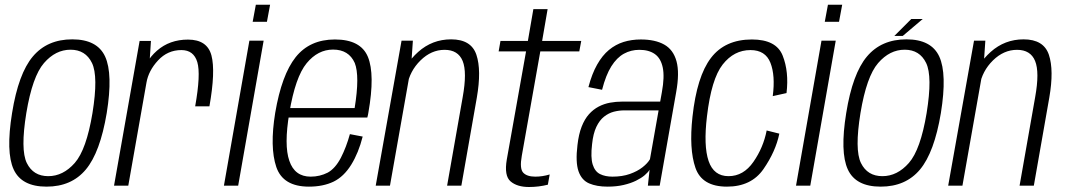

<svg xmlns="http://www.w3.org/2000/svg" viewBox="-20 -762 4370 788"><path d="M171 4Q273.5 4 332.2 -66.2Q391 -136.5 418 -298Q444 -459 411.5 -529.8Q379 -600.5 276.5 -600.5Q174 -600.5 114.8 -530.2Q55.5 -460 29.5 -298Q3.5 -137.5 36 -66.8Q68.5 4 171 4ZM178 -39Q116.5 -39 90 -93Q63.5 -147 88 -298Q113 -448.5 160.5 -503.2Q208 -558 269.5 -558Q331 -558 357.5 -503.5Q384 -449 359.5 -298Q334.5 -147.5 286.8 -93.2Q239 -39 178 -39Z M781 -325.5H839.5Q865 -469.5 847.8 -534.5Q830.5 -599.5 751.5 -599.5Q676 -599.5 624 -553.8Q572 -508 560.5 -442.5L581 -422.5Q589.5 -472 628.8 -514.2Q668 -556.5 724.5 -556.5Q775 -556.5 789.8 -507Q804.5 -457.5 781 -325.5ZM448 0H506.5L592.5 -487.5L599.5 -594H553Z M899 0H957.5L1062 -595H1003.5ZM1030 -742.5 1017 -672.5H1075.5L1088.5 -742.5Z M1248 4 1255 -37Q1189.5 -37 1167.5 -102Q1145 -166 1167.5 -299Q1192 -446 1238.5 -502.5Q1284.5 -558.5 1347 -558.5Q1411.5 -558.5 1436 -503.5Q1457 -450.5 1435.5 -318.5H1163L1156 -279.5H1487.5Q1490.5 -290 1492 -300.5Q1519.5 -456.5 1490 -528.5Q1460.5 -600 1354.5 -600Q1251.5 -600 1193.5 -527.5Q1136 -455 1109.5 -299Q1086.5 -158 1114 -76.5Q1141.5 4 1248 4ZM1255 -37 1248 4Q1306 4 1349 -16.5Q1391 -37 1421.5 -86Q1451.5 -134.5 1468.5 -201.5L1416 -211.5Q1401.5 -158.5 1379 -114.5Q1356 -70.5 1325 -53.5Q1292.5 -37 1255 -37Z M1522 0H1580.5L1667.5 -492L1674.5 -595H1628ZM1815 0H1873.5L1937 -361.5Q1956.5 -474 1935.2 -537.2Q1914 -600.5 1831.5 -600.5Q1754 -600.5 1696.2 -548.8Q1638.5 -497 1627 -434L1651 -410Q1661.5 -470.5 1705.8 -514Q1750 -557.5 1804.5 -557.5Q1860 -557.5 1878.8 -511.8Q1897.5 -466 1879 -363.5Z M2151 5.5Q2191 5.5 2228.5 -4L2236 -46Q2206 -37 2177 -37Q2142.5 -37 2127.2 -53.5Q2112 -70 2121.5 -122.5L2197.5 -551H2357.5L2365.5 -594H2205L2227.5 -724.5H2169L2146.5 -594H2034L2026.5 -551H2139L2060 -107.5Q2048.5 -40.5 2075.5 -17.5Q2102.5 5.5 2151 5.5Z M2473.5 4Q2510 4 2539 -2.8Q2568 -9.5 2590 -20.2Q2612 -31 2626 -43Q2640 -55 2646 -65.5L2639 0H2687.5L2755 -383Q2769.5 -463 2756.5 -510.5Q2743.5 -558 2706.2 -579Q2669 -600 2610 -600Q2572 -600 2539.2 -589.8Q2506.5 -579.5 2479.2 -557Q2452 -534.5 2430.8 -497Q2409.5 -459.5 2395 -404.5L2451 -393.5Q2466.5 -454 2489 -489.8Q2511.5 -525.5 2540.5 -541.5Q2569.5 -557.5 2604 -557.5Q2643 -557.5 2667.5 -540.2Q2692 -523 2700 -485Q2708 -447 2696.5 -384L2689.5 -345H2533.5Q2508 -345 2483.5 -340.5Q2459 -336 2437 -324.5Q2415 -313 2397.2 -293.2Q2379.5 -273.5 2367.2 -242.2Q2355 -211 2350 -166.5Q2341.5 -96.5 2354.2 -59.5Q2367 -22.5 2398 -9.2Q2429 4 2473.5 4ZM2493.5 -37Q2464 -37 2442.8 -47.5Q2421.5 -58 2412.5 -86.8Q2403.5 -115.5 2410 -170.5Q2414.5 -214 2427.5 -241.2Q2440.5 -268.5 2459.2 -283.2Q2478 -298 2499.2 -303.5Q2520.5 -309 2543 -309H2683L2647.5 -108.5Q2638 -92 2617 -75.5Q2596 -59 2565 -48Q2534 -37 2493.5 -37Z M2963.5 4Q3063.5 4 3113.5 -68.2Q3163.5 -140.5 3178.5 -213.5L3126.5 -226.5Q3113 -156.5 3072.2 -97.8Q3031.5 -39 2970 -39Q2909.5 -39 2888.2 -101.2Q2867 -163.5 2881.5 -284.5Q2899.5 -438 2946 -497.2Q2992.5 -556.5 3060 -556.5Q3121.5 -556.5 3142 -504.2Q3162.5 -452 3151.5 -367.5L3208 -380Q3218.5 -467.5 3192.2 -533.8Q3166 -600 3066 -600Q2955.5 -600 2897.8 -524.2Q2840 -448.5 2822 -282.5Q2807.5 -150.5 2834.2 -73.2Q2861 4 2963.5 4Z M3247 0H3305.5L3410 -595H3351.5ZM3378 -742.5 3365 -672.5H3423.5L3436.5 -742.5Z M3594.5 4Q3697 4 3755.8 -66.2Q3814.5 -136.5 3841.5 -298Q3867.5 -459 3835 -529.8Q3802.5 -600.5 3700 -600.5Q3597.5 -600.5 3538.2 -530.2Q3479 -460 3453 -298Q3427 -137.5 3459.5 -66.8Q3492 4 3594.5 4ZM3601.5 -39Q3540 -39 3513.5 -93Q3487 -147 3511.5 -298Q3536.5 -448.5 3584 -503.2Q3631.5 -558 3693 -558Q3754.5 -558 3781 -503.5Q3807.5 -449 3783 -298Q3758 -147.5 3710.2 -93.2Q3662.5 -39 3601.5 -39ZM3650.5 -614.5H3685L3767 -684H3720Z M3871.5 0H3930L4017 -492L4024 -595H3977.5ZM4164.5 0H4223L4286.5 -361.5Q4306 -474 4284.8 -537.2Q4263.5 -600.5 4181 -600.5Q4103.5 -600.5 4045.8 -548.8Q3988 -497 3976.5 -434L4000.5 -410Q4011 -470.5 4055.2 -514Q4099.5 -557.5 4154 -557.5Q4209.5 -557.5 4228.2 -511.8Q4247 -466 4228.5 -363.5Z"/></svg>

Font: Anybody SemiCondensed Light
Style: Italic
Weight: 300
Width: 4
Italic angle: -10°
Version: Version 1.113;gftools[0.9.25]